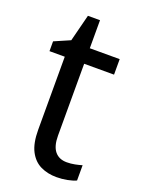

<svg xmlns="http://www.w3.org/2000/svg" viewBox="-130 -720 585 791"><g transform="rotate(20 162.0 -324.5)"><path d="M239 -62Q257 -62 274.5 -65.5Q292 -69 305 -73V-6Q290 1 267 5.5Q244 10 220 10Q181 10 150 -5Q119 -20 101 -54.5Q83 -89 83 -148V-468H16V-511L85 -541L115 -659H168V-536H299V-468H168V-153Q168 -107 186.5 -84.5Q205 -62 239 -62Z"/></g></svg>

Font: Noto Sans Thai SemiCondensed
Style: Regular
Weight: 400
Width: 4
Designer: Monotype Design Team
Foundry: Monotype Imaging Inc.
Version: Version 2.001